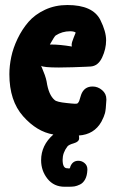

<svg xmlns="http://www.w3.org/2000/svg" viewBox="-20 -543 457 750"><path d="M334 -283.2 314.5 -282.2Q293.9 -281.2 264.2 -280.3Q234.4 -279.3 210 -279.3Q148.4 -279.3 140.6 -286.1Q140.6 -285.2 145 -275.4Q149.4 -265.6 154.8 -250.5Q160.2 -235.4 162.1 -224.6Q169.9 -171.9 193.4 -152.3Q201.2 -144.5 240.2 -140.6Q248 -139.6 258.8 -138.7Q269.5 -137.7 272.5 -137.7Q277.3 -137.7 280.3 -138.2Q283.2 -138.7 285.6 -142.1Q288.1 -145.5 289.1 -147.9Q290 -150.4 292.5 -158.7Q294.9 -167 296.9 -172.9Q308.6 -205.1 341.8 -205.1Q362.3 -205.1 378.9 -190.9Q395.5 -176.8 395.5 -155.3V-152.3Q393.6 -114.3 390.1 -101.1Q386.7 -87.9 376 -67.4Q347.7 -17.6 288.1 -13.7Q289.1 -9.8 289.1 -2.9Q289.1 10.7 268.6 16.6Q248 22.5 243.2 29.3Q224.6 53.7 224.6 81.1Q224.6 114.3 242.2 114.3H244.1Q247.1 114.3 250 115.2Q252.9 115.2 253.9 111.3Q253.9 109.4 254.9 107.4Q263.7 85 286.1 85Q299.8 85 310.5 94.2Q321.3 103.5 321.3 118.2V121.1Q320.3 143.6 312.5 157.7Q304.7 171.9 292.5 177.7Q280.3 183.6 271 185.1Q261.7 186.5 248 186.5H232.4Q190.4 186.5 165.5 155.3Q140.6 124 140.6 83Q140.6 24.4 188.5 -17.6Q124 -28.3 70.3 -88.9Q16.6 -149.4 16.6 -252.9Q16.6 -285.2 23.9 -320.3Q31.2 -355.5 48.8 -392.1Q66.4 -428.7 91.3 -457.5Q116.2 -486.3 155.8 -504.9Q195.3 -523.4 243.2 -523.4Q342.8 -523.4 372.1 -464.8Q394.5 -419.9 394.5 -385.7Q394.5 -351.6 378.9 -318.4Q363.3 -285.2 334 -283.2ZM174.8 -369.1H180.7Q213.9 -369.1 260.7 -361.3Q260.7 -362.3 260.3 -364.3Q259.8 -366.2 259.8 -367.2Q259.8 -377 267.6 -395.5Q275.4 -414.1 275.4 -415V-416Q268.6 -420.9 253.9 -420.9Q222.7 -420.9 197.3 -404.3Q192.4 -400.4 174.8 -369.1Z"/></svg>

Font: Essays1743
Style: Bold
Weight: 700
Designer: Based on the typeface in a 1743 English translation of the essays of Montaigne.  PostScript/TrueType font designed by Jo
Version: Version 002.100